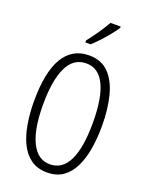

<svg xmlns="http://www.w3.org/2000/svg" viewBox="-173 -1035 878 1132"><g transform="rotate(20 265.5 -468.5)"><path d="M479 -358Q479 -283 468 -216.5Q457 -150 432.5 -99Q408 -48 367.5 -19Q327 10 267 10Q206 10 164.5 -20Q123 -50 98.5 -101.5Q74 -153 63 -219.5Q52 -286 52 -359Q52 -542 106.5 -633Q161 -724 267 -724Q344 -724 390.5 -676Q437 -628 458 -545Q479 -462 479 -358ZM109 -358Q109 -205 149.5 -123Q190 -41 266 -41Q344 -41 383 -121Q422 -201 422 -358Q422 -513 383 -593.5Q344 -674 267 -674Q187 -674 148 -592.5Q109 -511 109 -358ZM382 -939Q367 -916 344 -887.5Q321 -859 296 -832.5Q271 -806 251 -788H218V-800Q249 -840 273 -875Q297 -910 318 -947H382Z"/></g></svg>

Font: Noto Sans Sinhala ExtraCondensed Light
Style: Regular
Weight: 300
Width: 2
Designer: Jelle Bosma - Monotype Design Team
Foundry: Monotype Imaging Inc.
Version: Version 2.006; ttfautohint (v1.8.4.7-5d5b)